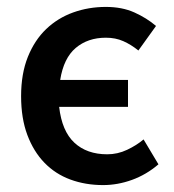

<svg xmlns="http://www.w3.org/2000/svg" viewBox="-20 -523 502 555"><path d="M278 12Q227 12 183.5 -4Q140 -20 108.5 -52.5Q77 -85 59 -133Q41 -181 41 -245Q41 -310 60.5 -358.5Q80 -407 113.5 -439Q147 -471 191.5 -487Q236 -503 286 -503Q333 -503 368.5 -487Q404 -471 431 -448L380 -377Q359 -394 336.5 -404Q314 -414 286 -414Q234 -414 199 -384.5Q164 -355 154 -292H350V-214H151Q159 -144 195 -110.5Q231 -77 290 -77Q320 -77 347.5 -90Q375 -103 395 -120L438 -48Q403 -18 361.5 -3Q320 12 278 12Z"/></svg>

Font: TT Toshiba Sans Medium
Style: Regular
Weight: 500
Designer: Paul D. Hunt
Foundry: Toshiba Corporation
Version: Version 2.020;PS 2.000;hotconv 1.0.86;makeotf.lib2.5.63406